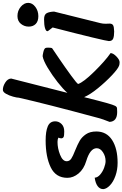

<svg xmlns="http://www.w3.org/2000/svg" viewBox="213 -1038 856 1342"><g transform="rotate(-90 641.0 -367.0)"><path d="M320 -393Q275 -393 230 -375Q185 -357 185 -329Q185 -309 203 -297Q221 -285 260 -270Q302 -253 328 -238Q354 -223 373.5 -194.5Q393 -166 393 -122Q393 -50 333.5 -11.5Q274 27 174 27Q125 27 83 12Q41 -3 16.5 -26.5Q-8 -50 -10 -73Q-10 -97 11 -112.5Q32 -128 70 -133Q71 -113 91 -95.5Q111 -78 138.5 -67.5Q166 -57 186 -57Q220 -57 248 -75.5Q276 -94 276 -119Q276 -165 187 -192Q130 -209 99.5 -246Q69 -283 69 -324Q69 -405 142.5 -440.5Q216 -476 330 -476Q394 -476 429 -461Q464 -446 464 -409Q464 -384 445.5 -365Q427 -346 393 -346Q363 -346 354.5 -350.5Q346 -355 345 -366Q345 -376 350 -387Q338 -393 320 -393Z M725 -249Q737 -212 811 -136.5Q885 -61 941 -22Q940 -3 917 19Q894 41 877 41Q861 41 852 37Q830 29 784.5 -14Q739 -57 695 -111Q651 -165 633 -207Q604 -91 591.5 -47Q579 -3 572 10Q565 23 554 23L529 24Q463 24 460 -29Q480 -78 488 -110Q587 -477 629 -663Q629 -676 636.5 -703.5Q644 -731 656.5 -753Q669 -775 684 -775Q709 -775 735.5 -758Q762 -741 763 -717Q720 -552 663 -324Q688 -353 737.5 -392Q787 -431 838 -461.5Q889 -492 919 -497Q927 -497 948.5 -492Q970 -487 976 -478Q979 -474 979 -457Q979 -435 974 -430Q956 -418 898 -378.5Q840 -339 784.5 -298.5Q729 -258 725 -249Z M1200 -673Q1237 -673 1264.5 -650Q1292 -627 1292 -598Q1292 -569 1264 -548Q1236 -527 1199 -527Q1163 -527 1144.5 -545.5Q1126 -564 1126 -594Q1126 -625 1145.5 -649Q1165 -673 1200 -673ZM1150 -92Q1146 -76 1146 -57L1147 -29Q1147 -12 1136.5 -5Q1126 2 1092 3Q1059 3 1042 -4Q1025 -11 1025 -34Q1025 -45 1050.5 -151Q1076 -257 1120 -427L1097 -457Q1094 -460 1094 -464Q1094 -474 1116 -480.5Q1138 -487 1177 -487Q1211 -487 1220.5 -467.5Q1230 -448 1231 -417Q1178 -201 1150 -92Z"/></g></svg>

Font: Sriracha
Style: Regular
Weight: 400
Designer: Suppakit Chalermlarp
Version: Version 1.002g